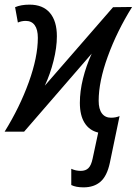

<svg xmlns="http://www.w3.org/2000/svg" viewBox="-30 -567 589 827"><path d="M277 230V160Q296 169 318 169Q339 169 351 157Q363 145 369 116L393 4Q355 -5 334.5 -37.5Q314 -70 314 -124Q314 -174 327.5 -228.5Q341 -283 365 -336L74 0H-10Q55 -105 94 -213Q133 -321 133 -404Q133 -440 119.5 -458.5Q106 -477 81 -477Q63 -477 47 -470L35 -536Q60 -547 97 -547Q155 -547 185 -511.5Q215 -476 215 -411Q215 -362 200.5 -304.5Q186 -247 163 -198L457 -536L539 -537Q474 -433 434.5 -324.5Q395 -216 395 -133Q395 -97 409 -78.5Q423 -60 448 -60Q469 -60 485 -67L443 135Q431 191 403 215.5Q375 240 330 240Q297 240 277 230Z"/></svg>

Font: Noto Sans UI Narrow
Style: Italic
Weight: 400
Width: 4
Italic angle: -12°
Designer: Monotype Design Team
Foundry: Monotype Imaging Inc.
Version: Version 1.001